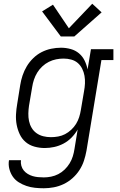

<svg xmlns="http://www.w3.org/2000/svg" viewBox="-20 -783 640 1026"><path d="M214 223Q190 223 166.5 220.5Q143 218 121 210.5Q99 203 80 191Q61 179 48.5 161Q36 143 30 120Q24 97 28 73H92Q90 88 94 102.5Q98 117 107 128Q116 139 128.5 146.5Q141 154 154.5 158Q168 162 183 163.5Q198 165 214 165Q233 165 253 161Q273 157 291.5 147.5Q310 138 325.5 123Q341 108 352 90Q363 72 369 52.5Q375 33 378 13L395 -91Q382 -68 362.5 -48Q343 -28 319 -15.5Q295 -3 269.5 2.5Q244 8 219 8Q191 8 164 0.5Q137 -7 117 -24Q97 -41 85.5 -65.5Q74 -90 69 -116.5Q64 -143 65.5 -171.5Q67 -200 72 -228L88 -328Q92 -354 100.5 -379.5Q109 -405 123 -428.5Q137 -452 157.5 -472Q178 -492 202.5 -504.5Q227 -517 253.5 -522.5Q280 -528 306 -528Q332 -528 357.5 -521Q383 -514 402 -498Q421 -482 432 -459.5Q443 -437 448 -412L466 -520H586V-462H522L442 23Q437 50 428.5 76Q420 102 404.5 126Q389 150 367 169.5Q345 189 319.5 201Q294 213 267 218Q240 223 214 223ZM252 -50Q271 -50 290.5 -53.5Q310 -57 327.5 -66Q345 -75 360.5 -89.5Q376 -104 386.5 -121Q397 -138 403 -157Q409 -176 412 -195L429 -295Q433 -316 434 -337Q435 -358 431.5 -378Q428 -398 419 -416Q410 -434 395.5 -446.5Q381 -459 361 -464.5Q341 -470 320 -470Q300 -470 280 -466Q260 -462 241 -452.5Q222 -443 206 -428Q190 -413 179 -395Q168 -377 161.5 -357.5Q155 -338 152 -318L135 -218Q132 -198 131.5 -177Q131 -156 135 -136.5Q139 -117 149 -100Q159 -83 175 -71.5Q191 -60 211 -55Q231 -50 252 -50ZM305 -588 205 -722 263 -758 348 -632 473 -763 523 -717 377 -588Z"/></svg>

Font: Iosevka Etoile Light Oblique
Style: Regular
Weight: 300
Italic angle: -9°
Designer: Belleve Invis
Foundry: Belleve Invis
Version: Version 15.5.2; ttfautohint (v1.8.4)